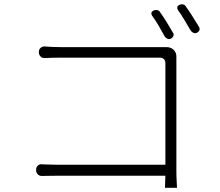

<svg xmlns="http://www.w3.org/2000/svg" viewBox="-20 -860 1040 909"><path d="M709 -811Q717 -814 725.5 -812Q734 -810 738 -802Q754 -780 769 -755.5Q784 -731 799 -705Q804 -698 801 -690Q798 -682 789 -677Q781 -673 773 -676.5Q765 -680 760 -687Q746 -713 731 -738.5Q716 -764 700 -786Q690 -803 709 -811ZM830 -837Q838 -841 847 -839Q856 -837 860 -829Q876 -807 891 -783Q906 -759 922 -733Q927 -725 924 -717Q921 -709 912 -705Q904 -701 896 -704.5Q888 -708 883 -715Q867 -742 852.5 -766.5Q838 -791 822 -813Q818 -820 819.5 -827Q821 -834 830 -837ZM151 -57Q151 -68 159 -76Q167 -84 180 -82Q194 -82 211 -81Q228 -80 254 -80H763V-562Q763 -573 756 -580Q749 -587 738 -587H266Q244 -587 225.5 -586.5Q207 -586 192 -585Q181 -584 172.5 -592Q164 -600 164 -612V-614Q164 -626 172.5 -633.5Q181 -641 192 -640Q227 -637 265 -637H751Q755 -637 761 -637Q767 -637 768 -637Q789 -637 802.5 -623.5Q816 -610 815 -590Q815 -587 815 -582.5Q815 -578 815 -570V-54Q815 -27 816.5 -1.5Q818 24 818 29H761L763 -28H255Q227 -28 210 -27.5Q193 -27 180 -27Q168 -26 159.5 -34Q151 -42 151 -54Z"/></svg>

Font: Chiron GoRound TC L
Style: Regular
Weight: 300
Designer: Ryoko NISHIZUKA 西塚涼子 (kana, bopomofo & ideographs); Paul D. Hunt (Latin, Greek & Cyrillic); Sandoll Communications 산돌커뮤니
Foundry: Adobe
Version: Version 1.000;hotconv 1.1.1;makeotfexe 2.6.0